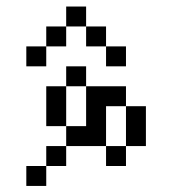

<svg xmlns="http://www.w3.org/2000/svg" viewBox="-20 -708 540 602"><path d="M375 -500V-562.5H312.5V-500ZM125 -187.5H62.5V-125H125ZM125 -187.5H187.5V-250H125ZM187.5 -250H312.5V-187.5H375V-250H312.5Q312.5 -250 312.5 -375H375Q375 -375 375 -250H437.5Q437.5 -250 437.5 -375H375V-437.5H250Q250 -437.5 250 -312.5H187.5ZM187.5 -312.5Q187.5 -312.5 187.5 -437.5H125Q125 -437.5 125 -312.5ZM187.5 -437.5H250V-500H187.5ZM125 -562.5H62.5V-500H125ZM125 -562.5H187.5V-625H125ZM312.5 -562.5V-625H250V-562.5ZM187.5 -625H250V-687.5H187.5Z"/></svg>

Font: BFUnifontExMono
Style: Regular
Weight: 500
Version: Version 15.0.06